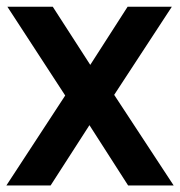

<svg xmlns="http://www.w3.org/2000/svg" viewBox="-22 -566 550 586"><path d="M-2.5 0 177 -274.5 0.5 -545.5H139L253.5 -368L367.5 -545.5H502.5L326.5 -276.5L508 0H369L251 -184L132.5 0Z"/></svg>

Font: Encode Sans SmCnd SmBold
Style: Regular
Weight: 600
Width: 4
Designer: Multiple Designers
Foundry: Impallari Type
Version: Version 3.002; ttfautohint (v1.8.3) -l 8 -r 50 -G 200 -x 14 